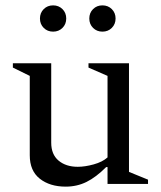

<svg xmlns="http://www.w3.org/2000/svg" viewBox="-20 -686 601 716"><path d="M225 10Q166 10 128.5 -19.5Q91 -49 91 -107V-403L28 -434V-450H171V-154Q171 -110 198.5 -87Q226 -64 270 -64Q297 -64 329.5 -73Q362 -82 381 -99V-403L310 -434V-450H461V-45L532 -16V0H381V-63H376Q338 -25 302.5 -7.5Q267 10 225 10ZM178 -568Q157 -568 143 -582Q129 -596 129 -617Q129 -638 143 -652Q157 -666 178 -666Q199 -666 213 -652Q227 -638 227 -617Q227 -596 213 -582Q199 -568 178 -568ZM362 -568Q341 -568 327 -582Q313 -596 313 -617Q313 -638 327 -652Q341 -666 362 -666Q383 -666 397 -652Q411 -638 411 -617Q411 -596 397 -582Q383 -568 362 -568Z"/></svg>

Font: Spectral
Style: Regular
Weight: 400
Designer: Jean-Baptiste Levee
Foundry: Production Type
Version: Version 2.001